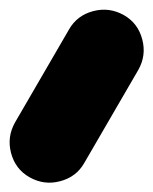

<svg xmlns="http://www.w3.org/2000/svg" viewBox="-44 -196 319 400"><path d="M17.6 173.3C37.6 184.6 58.6 187.5 81.1 181.6C103.5 175.8 120.6 163.1 131.8 143.1L244.1 -50.3C255.4 -70.3 258.3 -91.3 252.4 -113.8C246.6 -136.2 233.9 -153.3 213.9 -164.6C193.8 -175.8 172.9 -178.7 150.4 -172.9C127.9 -167 110.8 -154.3 99.6 -134.3L-12.7 59.1C-23.9 79.1 -26.9 100.1 -21 122.6C-15.1 145 -2.4 162.1 17.6 173.3Z"/></svg>

Font: Mikhak Black
Style: Regular
Weight: 900
Designer: Amin Abedi
Version: Version 3.2